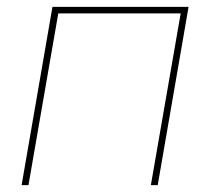

<svg xmlns="http://www.w3.org/2000/svg" viewBox="-20 -540 613 560"><path d="M43 0H63L150 -501H507L420 0H440L530 -520H133Z"/></svg>

Font: Fixel Text 20240404 Thin
Style: Italic
Weight: 100
Width: 4
Italic angle: -10°
Designer: AlfaBravo + MacPaw
Foundry: Kyrylo Tkachov, Marchela Mozhyna, Serhii Makarenko, Maria Weinstein, Zakhar Kryvoshyya
Version: Version 1.211;Glyphs 3.2 (3225)